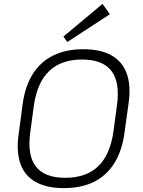

<svg xmlns="http://www.w3.org/2000/svg" viewBox="-20 -960 735 987"><path d="M308 7Q220 7 163.5 -24.5Q107 -56 85 -118.5Q63 -181 76 -271L97 -429Q110 -520 150 -582Q190 -644 255 -675.5Q320 -707 408 -707Q497 -707 553 -675.5Q609 -644 631.5 -582Q654 -520 641 -429L619 -271Q606 -181 566 -118.5Q526 -56 461.5 -24.5Q397 7 308 7ZM315 -46Q423 -46 484.5 -105Q546 -164 563 -283L581 -417Q598 -536 553 -595Q508 -654 402 -654Q295 -654 233 -595Q171 -536 154 -417L136 -283Q119 -164 163.5 -105Q208 -46 315 -46ZM545 -887 326 -744 306 -772 507 -940Z"/></svg>

Font: Pathway Extreme 8pt Thin 12pt Thin
Style: Italic
Weight: 250
Italic angle: -8°
Version: Version 1.001;gftools[0.9.26]